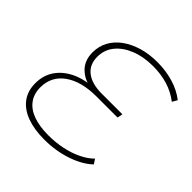

<svg xmlns="http://www.w3.org/2000/svg" viewBox="-185 -854 1008 1008"><g transform="rotate(45 319.0 -350.0)"><path d="M288 4Q214 4 159.5 -16Q105 -36 75.5 -75.5Q46 -115 46 -172Q46 -234 79 -279Q112 -324 171 -349Q202 -362 239 -368Q211 -377 190 -395Q144 -432 144 -499Q144 -545 164.5 -582.5Q185 -620 222.5 -647Q260 -674 310.5 -689Q361 -704 422 -704Q484 -704 540 -687.5Q596 -671 638 -638L622 -610Q579 -643 528.5 -658Q478 -673 420 -673Q350 -673 295 -651Q240 -629 209 -590.5Q178 -552 178 -500Q178 -442 218.5 -411Q259 -380 331 -380H485L479 -350H323Q211 -350 145.5 -303.5Q80 -257 80 -175Q80 -127 105 -93.5Q130 -60 176.5 -43.5Q223 -27 288 -27Q342 -27 391.5 -37.5Q441 -48 481 -67.5Q521 -87 548 -114L565 -88Q521 -46 447 -21Q373 4 288 4Z"/></g></svg>

Font: Montserrat Thin ExtraLight
Style: Italic
Weight: 250
Italic angle: -11.3°
Version: Version 9.000